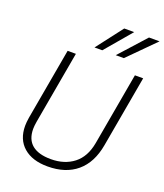

<svg xmlns="http://www.w3.org/2000/svg" viewBox="-169 -1059 1007 1180"><g transform="rotate(20 334.0 -469.0)"><path d="M69 -178Q69 -200 74 -232L157 -700H211L127 -226Q122 -196 122 -177Q122 -108 164 -73.5Q206 -39 287 -39Q376 -39 436 -85.5Q496 -132 513 -226L597 -700H651L568 -232Q547 -113 474 -51.5Q401 10 283 10Q183 10 126 -39.5Q69 -89 69 -178ZM437 -948H502L356 -776H305ZM599 -948H668L497 -776H444Z"/></g></svg>

Font: Niramit ExtraLight
Style: Italic
Weight: 200
Italic angle: -10°
Designer: Katatrad Aksorn Co.,Ltd.
Foundry: Cadson Demak Co.,Ltd.
Version: Version 1.000; ttfautohint (v1.6)